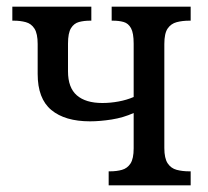

<svg xmlns="http://www.w3.org/2000/svg" viewBox="-20 -556 625 576"><path d="M306 0V-42H310Q330 -42 346 -46.5Q362 -51 371.5 -65.5Q381 -80 381 -111V-217Q350 -203 315 -197.5Q280 -192 250 -192Q175 -192 134 -226Q93 -260 93 -334V-424Q93 -455 83.5 -470Q74 -485 57.5 -489.5Q41 -494 22 -494H17V-536H254V-494H250Q232 -494 217 -490Q202 -486 193 -471.5Q184 -457 184 -425V-342Q184 -293 210.5 -270Q237 -247 287 -247Q311 -247 335.5 -251.5Q360 -256 381 -265V-425Q381 -457 373 -471.5Q365 -486 351 -490Q337 -494 319 -494H315V-536H552V-494H548Q527 -494 510 -489.5Q493 -485 483 -470.5Q473 -456 473 -424V-112Q473 -81 483 -66Q493 -51 510 -46.5Q527 -42 548 -42H552V0Z"/></svg>

Font: Noto Serif SemiCondensed
Style: Regular
Weight: 400
Width: 4
Designer: Monotype Design Team
Foundry: Monotype Imaging Inc.
Version: Version 2.013